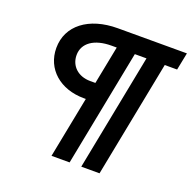

<svg xmlns="http://www.w3.org/2000/svg" viewBox="-134 -834 1035 1037"><g transform="rotate(20 383.5 -315.0)"><path d="M327 -282H338L269 70H373L504 -600H571L440 70H545L676 -600H747L767 -700H370C203 -700 94 -615 94 -487C94 -366 190 -282 327 -282ZM210 -488C210 -557 271 -600 370 -600H400L357 -381H327C258 -381 210 -425 210 -488Z"/></g></svg>

Font: Uncut Sans Semibold Italic
Style: Regular
Weight: 600
Italic angle: -11°
Designer: Kasper Nordkvist
Foundry: UNCUT.wtf
Version: Version 1.304;Glyphs 3.2 (3246)